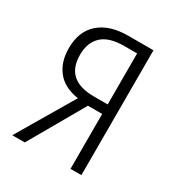

<svg xmlns="http://www.w3.org/2000/svg" viewBox="-134 -619 653 707"><g transform="rotate(30 192.0 -265.5)"><path d="M74.2 0H21L162.1 -238.8Q101.1 -248 71 -285.9Q41 -323.7 41 -381.8Q41 -454.1 85.2 -492.4Q129.4 -530.8 207.5 -530.8H314.9V0H268.6V-233.4H208ZM88.9 -381.3Q88.9 -273.9 210 -273.9H268.6V-490.7H213.9Q149.9 -490.7 119.4 -462.2Q88.9 -433.6 88.9 -381.3Z"/></g></svg>

Font: Open Sans Condensed Light
Style: Regular
Weight: 300
Width: 3
Designer: Monotype Design Team
Foundry: Monotype Imaging Inc.
Version: Version 3.003; ttfautohint (v1.8.4)